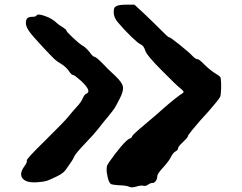

<svg xmlns="http://www.w3.org/2000/svg" viewBox="-20 -712 1040 824"><path d="M137 -646Q142 -654 171 -644Q204 -633 224 -613Q232 -605 248 -596Q265 -585 265 -581Q265 -576 292.5 -550.5Q320 -525 331 -518Q347 -510 363 -490Q379 -468 386 -468Q392 -468 419 -441Q441 -417 474 -387Q504 -359 507.5 -340Q511 -321 493 -287Q477 -256 471.5 -247.5Q466 -239 441 -208Q430 -196 399 -156Q387 -140 345 -96Q305 -54 299 -41Q293 -26 273 1Q262 19 251.5 28Q241 37 224 45Q193 60 181 64Q169 68 142 70Q95 74 78 55Q61 36 83 4Q98 -16 95 -23Q92 -29 175 -110Q258 -192 273 -211Q294 -237 308 -252Q329 -274 335 -290Q343 -308 351 -310Q375 -320 330 -363Q300 -390 294 -390Q287 -390 275 -408Q262 -426 242 -438Q225 -448 214 -458Q203 -468 163 -511Q119 -558 105 -578Q91 -598 91 -613Q91 -628 97.5 -634Q104 -640 120 -640Q134 -640 137 -646ZM480 -686Q491 -692 524 -692H557L597 -655Q630 -624 669 -585Q701 -552 706 -552Q711 -552 751 -520Q791 -488 809 -469Q820 -458 828 -458Q835 -458 858 -434Q883 -410 904 -397Q926 -384 927 -378Q930 -358 929 -331Q928 -304 925 -297Q918 -283 875 -234Q829 -184 826 -179Q813 -163 804 -153Q786 -131 786 -126.5Q786 -122 765 -102Q744 -83 744 -75Q744 -68 733 -62Q722 -56 713 -37Q703 -18 679 8Q655 34 655 44Q655 55 649 64Q643 73 636 73Q626 73 616 80Q606 88 594 85Q583 83 564 89Q545 95 533 89Q523 84 489 83Q465 81 459 79Q453 77 448 67Q442 54 438 27Q437 12 438.5 3.5Q440 -5 449 -17Q473 -52 499.5 -83Q526 -114 536 -117Q545 -120 547 -127Q549 -134 603 -179Q659 -226 684 -249Q737 -295 765 -313Q769 -316 767.5 -319.5Q766 -323 755 -332Q736 -347 673 -411Q608 -476 603 -496Q597 -516 583 -522Q573 -526 543 -555Q513 -584 486 -616Q468 -637 468 -659Q468 -672 470.5 -677.5Q473 -683 480 -686Z"/></svg>

Font: kilitelen
Style: Regular
Weight: 400
Designer: kili Temeke
Version: Version 1.0